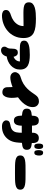

<svg xmlns="http://www.w3.org/2000/svg" viewBox="1406 -2240 852 3704"><g transform="rotate(90 1832.0 -388.0)"><path d="M277 0Q240 0 207.5 -16.5Q175 -33 173 -73Q171 -114 200.5 -137.5Q230 -161 280 -175Q327 -189 374 -221Q421 -253 452 -302Q483 -351 483 -416Q469 -416 440 -416Q411 -416 376 -415.5Q341 -415 308 -414.5Q275 -414 251 -414Q227 -414 220 -414Q169 -414 124.5 -420Q80 -426 52.5 -448.5Q25 -471 25 -520Q25 -566 53.5 -593Q82 -620 129 -633.5Q176 -647 231 -651Q286 -655 340 -655Q424 -655 492.5 -646.5Q561 -638 611 -613.5Q661 -589 687.5 -541.5Q714 -494 714 -416Q714 -319 677 -241.5Q640 -164 578 -110.5Q516 -57 438 -28.5Q360 0 277 0Z M945 18Q921 18 900.5 1.5Q880 -15 880 -42Q880 -66 886 -77Q892 -88 899.5 -98.5Q907 -109 912.5 -129Q918 -149 918 -190Q918 -215 922 -241.5Q926 -268 942 -287Q958 -306 994 -306Q1030 -306 1049.5 -282Q1069 -258 1076 -223Q1119 -242 1142 -274Q1165 -306 1165 -346Q1131 -346 1109.5 -346Q1088 -346 1068 -345.5Q1048 -345 1018 -344.5Q988 -344 937 -344Q892 -344 852.5 -348Q813 -352 788.5 -369.5Q764 -387 764 -428Q764 -463 786.5 -484.5Q809 -506 848 -517.5Q887 -529 936.5 -533Q986 -537 1040 -537Q1100 -537 1151.5 -529Q1203 -521 1241 -501Q1279 -481 1300.5 -444Q1322 -407 1322 -348Q1322 -293 1300.5 -248Q1279 -203 1242.5 -170Q1206 -137 1161.5 -117.5Q1117 -98 1070 -92Q1057 -43 1026 -12.5Q995 18 945 18Z M1480 -161Q1428 -161 1400 -188.5Q1372 -216 1372 -252Q1372 -284 1396.5 -315Q1421 -346 1472 -361Q1545 -382 1598 -415.5Q1651 -449 1689.5 -488Q1728 -527 1757 -568Q1786 -609 1811 -645Q1835 -680 1864 -696.5Q1893 -713 1937 -713Q1981 -713 2013.5 -681.5Q2046 -650 2046 -594Q2046 -537 2020.5 -486Q1995 -435 1952.5 -390.5Q1910 -346 1857 -309Q1863 -279 1865.5 -246.5Q1868 -214 1868 -185Q1868 -139 1857 -98.5Q1846 -58 1822.5 -33Q1799 -8 1761 -8Q1712 -8 1687 -34.5Q1662 -61 1662 -108Q1662 -138 1661 -161.5Q1660 -185 1659 -204Q1604 -183 1557 -172Q1510 -161 1480 -161Z M2307 -230Q2252 -230 2231.5 -270Q2211 -310 2210 -385Q2138 -390 2107 -410.5Q2076 -431 2076 -480Q2076 -530 2107 -550.5Q2138 -571 2211 -576Q2211 -635 2231 -673Q2251 -711 2307 -711Q2346 -711 2366.5 -694Q2387 -677 2395 -649.5Q2403 -622 2403 -589Q2403 -584 2403 -579Q2420 -579 2437.5 -579Q2455 -579 2473 -579Q2491 -579 2508 -579Q2525 -579 2541 -579V-597Q2541 -644 2566.5 -677.5Q2592 -711 2643 -711Q2696 -711 2717.5 -679.5Q2739 -648 2739 -601Q2739 -596 2739 -589.5Q2739 -583 2739 -576Q2810 -570 2840 -549.5Q2870 -529 2870 -480Q2870 -431 2839 -410.5Q2808 -390 2736 -385Q2734 -355 2732 -327.5Q2730 -300 2727 -277Q2716 -190 2673.5 -128Q2631 -66 2566.5 -33Q2502 0 2423 0Q2362 0 2332 -25Q2302 -50 2302 -81Q2302 -116 2322.5 -135Q2343 -154 2388 -161Q2460 -173 2492 -203Q2524 -233 2532.5 -279Q2541 -325 2541 -382Q2525 -382 2508 -382Q2491 -382 2473 -382Q2455 -382 2438 -382Q2421 -382 2405 -382Q2403 -305 2380 -267.5Q2357 -230 2307 -230ZM2925 -624Q2895 -624 2885.5 -648.5Q2876 -673 2876 -711Q2876 -743 2886 -768.5Q2896 -794 2927 -794Q2981 -794 2981 -717Q2981 -679 2969 -651.5Q2957 -624 2925 -624ZM2801 -624Q2772 -624 2761 -647.5Q2750 -671 2750 -714Q2750 -751 2761 -772.5Q2772 -794 2801 -794Q2830 -794 2842 -772.5Q2854 -751 2854 -713Q2854 -671 2842 -647.5Q2830 -624 2801 -624Z M3309 -251Q3234 -251 3173 -252Q3112 -253 3069 -261.5Q3026 -270 3002.5 -291.5Q2979 -313 2979 -353Q2979 -393 3002.5 -414.5Q3026 -436 3069 -444.5Q3112 -453 3173 -454Q3234 -455 3309 -455Q3380 -455 3440.5 -454Q3501 -453 3545.5 -444.5Q3590 -436 3614.5 -414.5Q3639 -393 3639 -353Q3639 -313 3614.5 -291.5Q3590 -270 3545.5 -261.5Q3501 -253 3440.5 -252Q3380 -251 3309 -251Z"/></g></svg>

Font: Cherry Bomb One
Style: Regular
Weight: 400
Designer: satsuyako
Foundry: satsuyako
Version: Version 4.100; ttfautohint (v1.8.3)